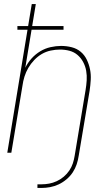

<svg xmlns="http://www.w3.org/2000/svg" viewBox="-20 -755 540 949"><path d="M165 174V156H185Q204 156 223 152.5Q242 149 260.5 140.5Q279 132 295 118.5Q311 105 322.5 88Q334 71 340 52.5Q346 34 349 15L403 -310Q407 -334 408.5 -358Q410 -382 406 -405Q402 -428 391 -448.5Q380 -469 363 -483.5Q346 -498 323.5 -504Q301 -510 276 -510Q254 -510 230.5 -505Q207 -500 186.5 -488Q166 -476 149 -458Q132 -440 120 -419.5Q108 -399 101 -376.5Q94 -354 91 -331L36 0H16L116 -608H66V-626H119L137 -735H157L139 -626H294V-608H136L105 -420Q117 -445 136 -466Q155 -487 179 -501.5Q203 -516 230 -522Q257 -528 282 -528Q309 -528 334.5 -521.5Q360 -515 379 -499Q398 -483 409 -460Q420 -437 425 -412Q430 -387 428.5 -360.5Q427 -334 423 -307L369 15Q366 36 359 57Q352 78 339.5 97Q327 116 308.5 131.5Q290 147 269.5 156.5Q249 166 227.5 170Q206 174 185 174Z"/></svg>

Font: Iosevka Curly Thin
Style: Italic
Weight: 100
Italic angle: -9°
Monospace: yes
Designer: Belleve Invis
Foundry: Belleve Invis
Version: Version 22.1.2; ttfautohint (v1.8.4)